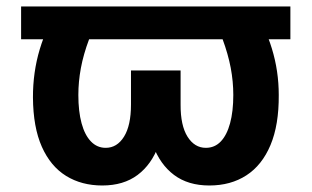

<svg xmlns="http://www.w3.org/2000/svg" viewBox="-20 -566 967 596"><path d="M881.4 -545.9V-444.2H45.5V-545.9ZM165.6 -545.9H303Q274.4 -491.6 256.7 -444.5Q239 -397.4 231.1 -354.9Q223.2 -312.5 223.2 -271.1Q223.2 -220.2 233.2 -183.4Q243.2 -146.6 262.3 -126.9Q281.3 -107.1 308.1 -107.1Q343.3 -107.1 364.9 -141.7Q386.6 -176.3 386.6 -241.5V-347.3H493.9V-255.1Q494.1 -174.8 472.4 -115.2Q450.8 -55.6 407.1 -22.9Q363.5 9.8 297.4 9.8Q233.4 9.8 185.1 -20Q136.9 -49.8 109.9 -110.4Q82.9 -171 82.3 -263.2Q82 -341.7 103.4 -413.1Q124.8 -484.6 165.6 -545.9ZM624.1 -545.9H762Q802.6 -485 823.9 -415.4Q845.3 -345.7 845.3 -271.3Q846 -178.4 819.7 -115.8Q793.4 -53.1 744.8 -21.7Q696.3 9.8 629.8 9.8Q563.9 9.8 520.3 -22.9Q476.7 -55.6 454.8 -115.2Q433 -174.8 433 -255.1V-347.3H540.6V-241.5Q540.3 -176.3 562.1 -141.7Q583.9 -107.1 619 -107.1Q646.5 -107.1 665.4 -126.9Q684.2 -146.6 694.2 -183.4Q704.2 -220.2 704.2 -271.1Q704.2 -312.9 696.2 -355.5Q688.1 -398.1 670.7 -445.1Q653.3 -492 624.1 -545.9Z"/></svg>

Font: Inter Variable LoSnoCo
Style: Regular
Weight: 400
Designer: Rasmus Andersson
Foundry: rsms
Version: Version 4.000;git-a52131595; featfreeze: case,dlig,ss01,ss02